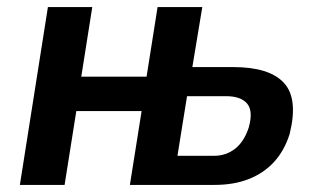

<svg xmlns="http://www.w3.org/2000/svg" viewBox="-20 -521 901 541"><path d="M36 0 115 -501H240L209 -305H393L424 -501H550L522 -332H637Q739 -332 780 -287.5Q821 -243 796 -143Q781 -96 752 -64.5Q723 -33 681 -16.5Q639 0 585 0H346L379 -208H195L162 0ZM480 -82H583Q617 -82 642.5 -102Q668 -122 681 -162Q694 -209 676 -229.5Q658 -250 617 -250H507Z"/></svg>

Font: Nunito Sans 7pt Condensed
Style: Bold Italic
Weight: 700
Width: 3
Italic angle: -9°
Designer: Vernon Adams
Foundry: Vernon Adams
Version: Version 3.101;gftools[0.9.27]